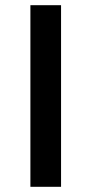

<svg xmlns="http://www.w3.org/2000/svg" viewBox="-20 -719 352 739"><path d="M97 -699H215V0H97Z"/></svg>

Font: Myanmar Khyay
Style: Regular
Weight: 400
Designer: Danh Hong
Foundry: Google Inc.
Version: Version 1.10 March 4, 2015